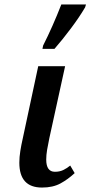

<svg xmlns="http://www.w3.org/2000/svg" viewBox="-20 -834 407 864"><path d="M169 10Q218 10 252 -8.5Q286 -27 316 -55L296 -89Q280 -76 264 -68.5Q248 -61 227 -61Q188 -61 188 -116Q188 -136 192 -160Q196 -184 202 -212L273 -536H152L82 -209Q76 -183 71.5 -155Q67 -127 67 -102Q67 10 169 10ZM171 -614H225Q260 -654 299 -706Q338 -758 363 -801L367 -814H256Q217 -714 174 -629Z"/></svg>

Font: Noto Serif SemiCondensed Semi
Style: Italic
Weight: 600
Width: 4
Italic angle: -12°
Designer: Monotype Design Team
Foundry: Monotype Imaging Inc.
Version: Version 1.901